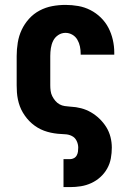

<svg xmlns="http://www.w3.org/2000/svg" viewBox="-20 -548 540 783"><path d="M239 215V101H266Q274 101 281.5 97Q289 93 293 85.5Q297 78 298 70Q299 62 299 54Q299 40 292.5 26.5Q286 13 273 6.5Q260 0 245 -0.5Q230 -1 215.5 -2.5Q201 -4 187 -7Q173 -10 159.5 -15Q146 -20 133.5 -27.5Q121 -35 110 -44.5Q99 -54 90 -65Q81 -76 73.5 -88.5Q66 -101 61 -114.5Q56 -128 53 -142.5Q50 -157 49 -171.5Q48 -186 48 -200V-320Q48 -347 52.5 -374.5Q57 -402 68.5 -426.5Q80 -451 98.5 -471.5Q117 -492 141.5 -505Q166 -518 193 -523Q220 -528 247 -528Q273 -528 299 -523.5Q325 -519 348.5 -507Q372 -495 391 -476.5Q410 -458 422 -435Q434 -412 440 -386Q446 -360 446 -334V-325H309V-329Q309 -344 306 -358.5Q303 -373 295.5 -386Q288 -399 275 -406.5Q262 -414 247 -414Q231 -414 217.5 -405Q204 -396 197 -382Q190 -368 187.5 -352Q185 -336 185 -320V-200Q185 -189 186.5 -177.5Q188 -166 193 -156Q198 -146 205.5 -137Q213 -128 223 -122.5Q233 -117 244 -115.5Q255 -114 267 -113H268Q290 -112 311 -106.5Q332 -101 351 -90Q370 -79 386 -63.5Q402 -48 413.5 -29.5Q425 -11 430.5 10.5Q436 32 436 54Q436 76 432 98Q428 120 417 139.5Q406 159 389.5 174Q373 189 352.5 198.5Q332 208 310 211.5Q288 215 266 215Z"/></svg>

Font: Iosevka Heavy
Style: Regular
Weight: 900
Monospace: yes
Designer: Belleve Invis
Foundry: Belleve Invis
Version: Version 32.5.0; ttfautohint (v1.8.4)